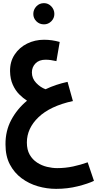

<svg xmlns="http://www.w3.org/2000/svg" viewBox="-20 -812 618 1222"><path d="M337 390Q278 390 221 373.5Q164 357 117.5 322.5Q71 288 43 235Q15 182 15 108Q14 22 51.5 -48.5Q89 -119 152 -171Q127 -187 102.5 -211.5Q78 -236 61.5 -272.5Q45 -309 44 -358Q43 -419 73 -464.5Q103 -510 152.5 -534.5Q202 -559 260 -559Q286 -559 310.5 -555.5Q335 -552 360 -545L339 -423Q321 -427 304 -429.5Q287 -432 270 -432Q229 -432 206 -408.5Q183 -385 183 -351Q183 -313 210 -284.5Q237 -256 270 -244Q335 -275 410 -291L444 -169Q299 -137 225 -66Q151 5 151 95Q151 141 169 172.5Q187 204 216.5 223Q246 242 279.5 250Q313 258 344 258Q396 258 445 247.5Q494 237 538 221L578 339Q541 357 475.5 373.5Q410 390 337 390ZM260 -657Q231 -657 211.5 -676.5Q192 -696 192 -723Q192 -751 211.5 -771.5Q231 -792 260 -792Q287 -792 306.5 -771.5Q326 -751 326 -723Q326 -696 306.5 -676.5Q287 -657 260 -657Z"/></svg>

Font: Noto Sans Arabic Cond
Style: Bold
Weight: 700
Width: 3
Designer: Monotype Design Team, Nadine Chahine, Nizar Qandah and Khaled Hosny
Foundry: Monotype Imaging Inc.
Version: Version 2.012; ttfautohint (v1.8.4.7-5d5b)